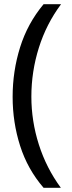

<svg xmlns="http://www.w3.org/2000/svg" viewBox="-20 -734 340 912"><path d="M40 -274Q40 -396 75.5 -509.5Q111 -623 187 -714H270Q200 -620 164.5 -507Q129 -394 129 -275Q129 -159 164.5 -47.5Q200 64 269 158H187Q111 70 75.5 -41.5Q40 -153 40 -274Z"/></svg>

Font: Noto Sans Meroitic
Style: Regular
Weight: 400
Designer: Monotype Design Team
Foundry: Monotype Imaging Inc.
Version: Version 2.002; ttfautohint (v1.8.4.7-5d5b)